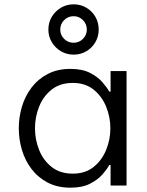

<svg xmlns="http://www.w3.org/2000/svg" viewBox="-20 -859 681 889"><path d="M321 -606Q289 -606 262.5 -621.5Q236 -637 220 -663.5Q204 -690 204 -722Q204 -755 220 -781.5Q236 -808 262.5 -823.5Q289 -839 321 -839Q353 -839 379.5 -823.5Q406 -808 421.5 -781.5Q437 -755 437 -722Q437 -690 421.5 -663.5Q406 -637 379.5 -621.5Q353 -606 321 -606ZM321 -661Q346 -661 364 -679Q382 -697 382 -722Q382 -748 364 -766Q346 -784 321 -784Q295 -784 277 -766Q259 -748 259 -722Q259 -697 277 -679Q295 -661 321 -661ZM306 -540Q361 -540 397 -521.5Q433 -503 454.5 -478Q476 -453 486 -435H492V-530H566V0H492V-95H486Q476 -76 454.5 -51.5Q433 -27 397 -8.5Q361 10 306 10Q246 10 201 -13.5Q156 -37 126 -76.5Q96 -116 81.5 -165Q67 -214 67 -265Q67 -316 81.5 -365Q96 -414 126 -453.5Q156 -493 201 -516.5Q246 -540 306 -540ZM317 -475Q258 -475 219 -444Q180 -413 161 -365Q142 -317 142 -265Q142 -213 161 -165Q180 -117 219 -86Q258 -55 317 -55Q375 -55 413.5 -86Q452 -117 471.5 -165Q491 -213 491 -265Q491 -317 471.5 -365Q452 -413 413.5 -444Q375 -475 317 -475Z"/></svg>

Font: Be Vietnam Pro Light
Style: Regular
Weight: 300
Designer: Lam Bao, Tony Le, Vietanh Nguyen
Foundry: Yellow Type Foundry
Version: Version 1.002; ttfautohint (v1.8.3)